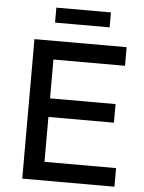

<svg xmlns="http://www.w3.org/2000/svg" viewBox="-58 -900 710 946"><g transform="rotate(5 297.0 -427.0)"><path d="M88 0V-690H544V-598H190V-406H514V-314H190V-92H544V0ZM182 -780V-854H452V-780Z"/></g></svg>

Font: Oxanium Medium
Style: Regular
Weight: 500
Designer: Severin Meyer
Version: Version 1.001